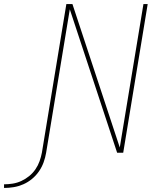

<svg xmlns="http://www.w3.org/2000/svg" viewBox="-164 -755 784 949"><path d="M-144 174V156Q-123 156 -101 152.5Q-79 149 -58.5 139.5Q-38 130 -20 115.5Q-2 101 11 82Q24 63 31.5 42Q39 21 43 0L164 -735H194L428 -26L545 -735H566L445 0H415L181 -709L64 0Q60 24 51.5 47.5Q43 71 28.5 92Q14 113 -6 129.5Q-26 146 -49 156Q-72 166 -96 170Q-120 174 -144 174Z"/></svg>

Font: Iosevka Curly ThExObl
Style: Regular
Weight: 100
Width: 7
Italic angle: -9°
Monospace: yes
Designer: Belleve Invis
Foundry: Belleve Invis
Version: Version 11.1.0; ttfautohint (v1.8.3)